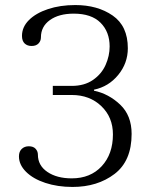

<svg xmlns="http://www.w3.org/2000/svg" viewBox="-20 -730 605 760"><path d="M55 -111Q55 -130 66 -140.5Q77 -151 94 -151Q112 -151 121 -141Q130 -131 130 -118Q130 -75 167.5 -49.5Q205 -24 264 -24Q338 -24 382.5 -72Q427 -120 427 -198Q427 -266 381 -310Q335 -354 264 -354H189V-390H264Q314 -390 348 -413.5Q382 -437 398 -473Q414 -509 414 -546Q414 -604 378 -640Q342 -676 272 -676Q213 -676 177.5 -650.5Q142 -625 142 -582Q142 -568 132.5 -558Q123 -548 105 -548Q88 -548 77.5 -558Q67 -568 67 -588Q67 -623 94.5 -650.5Q122 -678 170 -694Q218 -710 278 -710Q366 -710 426 -668.5Q486 -627 486 -539Q486 -480 448 -433.5Q410 -387 352 -375V-371Q410 -359 455.5 -316Q501 -273 501 -200Q501 -93 433.5 -41.5Q366 10 267 10Q208 10 159.5 -6Q111 -22 83 -50Q55 -78 55 -111Z"/></svg>

Font: Taviraj Light
Style: Regular
Weight: 300
Designer: Katatrad Team
Foundry: CadsonDemak
Version: Version 1.001